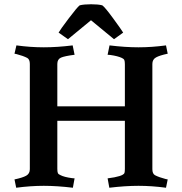

<svg xmlns="http://www.w3.org/2000/svg" viewBox="-20 -872 855 901"><path d="M566 -373V-570Q566 -584 563.5 -590Q561 -596 552 -600Q533 -609 498 -614L485 -615L494 -659Q568 -650 630 -650Q692 -650 759 -659L767 -620Q729 -612 712 -602.5Q695 -593 695 -572V-78Q695 -57 707 -50Q726 -40 757 -32L767 -30L759 9Q692 0 630 0Q568 0 493 9L485 -35Q557 -44 564 -60Q566 -66 566 -80V-305H249V-80Q249 -66 251.5 -60Q254 -54 264 -50Q281 -41 318 -36L330 -35L322 9Q247 0 185.5 0Q124 0 56 9L48 -30Q86 -38 103 -47.5Q120 -57 120 -78V-572Q120 -593 108 -600Q89 -610 58 -618L48 -620L57 -659Q123 -650 185.5 -650Q248 -650 321 -659L330 -615Q283 -609 266 -601.5Q249 -594 249 -572V-373ZM354 -847Q374 -852 407.5 -852Q441 -852 460 -847Q472 -839 510.5 -786.5Q549 -734 558 -719L515 -688L407 -777L299 -688L255 -719Q262 -732 302 -785Q342 -838 354 -847Z"/></svg>

Font: Buenard
Style: Bold
Weight: 700
Foundry: FontFuror
Version: Version 1.002 2011